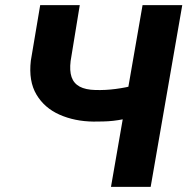

<svg xmlns="http://www.w3.org/2000/svg" viewBox="-20 -731 733 751"><path d="M137.2 -710.9H292L256.3 -492.7Q251.5 -454.1 260 -429.4Q268.6 -404.8 291.5 -392.3Q314.5 -379.9 353.5 -378.9Q372.6 -378.4 392.6 -379.4Q412.6 -380.4 432.6 -383.1Q452.6 -385.7 472.4 -389.6Q492.2 -393.6 510.7 -398.9L498.5 -274.9Q481 -268.6 461.9 -264.6Q442.9 -260.7 423.1 -258.5Q403.3 -256.3 383.5 -255.9Q363.8 -255.4 345.2 -255.4Q272 -256.3 212.9 -282.5Q153.8 -308.6 122.6 -361.1Q91.3 -413.6 100.6 -493.7ZM537.6 -710.9H692.9L569.3 0H414.1Z"/></svg>

Font: Roboto ExtraBold
Style: Italic
Weight: 800
Designer: Christian Robertson
Foundry: Google
Version: Version 3.009; 2024